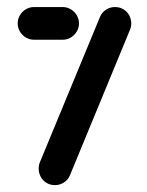

<svg xmlns="http://www.w3.org/2000/svg" viewBox="-20 -539 429 559"><path d="M92.6 -48.1Q92.6 -58.5 96.3 -67L271.5 -490.7Q277 -503.3 288.9 -510.9Q300.7 -518.5 314.8 -518.5Q328.9 -518.5 339.8 -511.7Q350.7 -504.8 356.5 -493.7Q362.2 -482.6 362.2 -470.4Q362.2 -460.7 358.1 -451.5L183.3 -27.8Q177.8 -15.2 165.9 -7.6Q154.1 0 140 0Q125.9 0 115 -6.9Q104.1 -13.7 98.3 -24.8Q92.6 -35.9 92.6 -48.1ZM210 -470.7Q210 -458.1 203.5 -447.2Q197 -436.3 186.1 -429.8Q175.2 -423.3 162.2 -423.3H79.3Q66.3 -423.3 55.4 -429.8Q44.4 -436.3 38 -447.2Q31.5 -458.1 31.5 -470.7Q31.5 -483.7 38 -494.6Q44.4 -505.6 55.4 -512Q66.3 -518.5 79.3 -518.5H162.2Q175.2 -518.5 186.1 -512Q197 -505.6 203.5 -494.6Q210 -483.7 210 -470.7Z"/></svg>

Font: 26F Galaxy Sans Extra Bold
Style: Regular
Weight: 800
Designer: C₂₉H₂₅N₃O₅
Version: Version 1.100